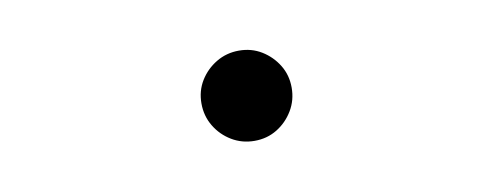

<svg xmlns="http://www.w3.org/2000/svg" viewBox="-33 -587 1066 415"><g transform="rotate(-10 500.0 -380.0)"><path d="M550 -294.5Q528 -281 500.5 -281Q473 -281 450.5 -294.5Q428 -308 414.5 -330.5Q401 -353 401 -380.5Q401 -408 414.5 -430Q428 -452 450.5 -465.5Q473 -479 500.5 -479Q528 -479 550 -465.5Q572 -452 585.5 -430Q599 -408 599 -380.5Q599 -353 585.5 -330.5Q572 -308 550 -294.5Z"/></g></svg>

Font: Early Summer Mincho Screen
Style: Regular
Weight: 400
Designer: GuiWonder
Version: Version 1.002